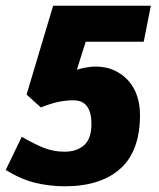

<svg xmlns="http://www.w3.org/2000/svg" viewBox="-45 -646 555 672"><path d="M181 -115Q223 -115 249 -137.5Q275 -160 275 -212Q275 -295 212 -295Q187 -295 160 -289.5Q133 -284 98 -270L48 -315L141 -626H483L458 -500H255L224 -402Q260 -413 290 -413Q326 -413 354.5 -400Q383 -387 403.5 -364.5Q424 -342 434.5 -311Q445 -280 445 -244Q445 -117 376 -55.5Q307 6 182 6Q129 6 79 -6Q29 -18 -25 -51L31 -167Q75 -142 108.5 -128.5Q142 -115 181 -115Z"/></svg>

Font: Amaranth
Style: Bold Italic
Weight: 700
Italic angle: -12°
Designer: Gesine Todt
Foundry: Gesine Todt
Version: Version 1.001